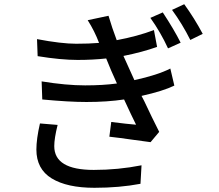

<svg xmlns="http://www.w3.org/2000/svg" viewBox="-20 -855 1040 913"><path d="M885 -665Q847 -741 798 -808L856 -835Q904 -769 944 -694ZM779 -625Q743 -703 695 -770L754 -796Q808 -714 839 -652ZM696 -179Q655 -184 604 -191.5Q553 -199 500 -205L509 -275Q588 -265 627 -262Q618 -280 602 -313.5Q586 -347 570 -382Q490 -370 391 -370Q308 -370 181 -382L178 -468Q294 -449 385 -449Q470 -449 536 -458Q507 -521 485 -577Q421 -570 349 -570Q269 -570 159 -588L156 -669Q272 -647 342 -647Q403 -647 451 -651Q430 -707 397 -759L496 -780Q513 -722 535 -664Q632 -682 712 -712L727 -632Q657 -607 567 -589L619 -474Q729 -498 790 -529L809 -448Q756 -422 653 -399L666 -374Q703 -295 737 -228ZM429 38Q299 38 226 -6.5Q153 -51 153 -144Q153 -194 170 -268L254 -261Q238 -197 238 -160Q238 -47 426 -47Q542 -47 653 -69L648 19Q548 38 429 38Z"/></svg>

Font: LXGW 975 Gothic SC
Style: Regular
Weight: 400
Version: Version 2.01;February 25, 2021